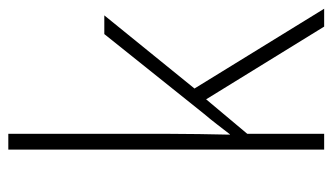

<svg xmlns="http://www.w3.org/2000/svg" viewBox="-189 -704 800 462"><g transform="rotate(-90 211.0 -473.0)"><path d="M120 -468V-853H82V-93H120V-278L203 -377L378 -93H421L229 -405L405 -622H360L168 -382C150 -361 137 -343 119 -320H118C119 -371 120 -417 120 -468Z"/></g></svg>

Font: Noto Sans Kannada UI SemiCondensed ExtraLight
Style: Regular
Weight: 200
Width: 4
Designer: Jelle Bosma - Monotype Design Team
Foundry: Monotype Imaging Inc.
Version: Version 2.005